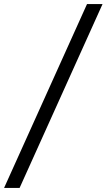

<svg xmlns="http://www.w3.org/2000/svg" viewBox="-31 -825 522 940"><path d="M-11 95 395 -805H471L65 95Z"/></svg>

Font: Platypi
Style: Bold Italic
Weight: 700
Italic angle: -13°
Designer: David Sargent
Foundry: Bolt Cutter Type
Version: Version 1.200; ttfautohint (v1.8.4.7-5d5b)